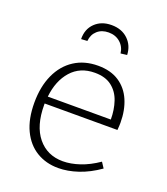

<svg xmlns="http://www.w3.org/2000/svg" viewBox="-137 -839 821 942"><g transform="rotate(20 273.5 -367.5)"><path d="M276 7Q212 7 162.5 -23Q113 -53 85 -111.5Q57 -170 57 -255Q57 -339 85.5 -401.5Q114 -464 166.5 -498Q219 -532 290 -532Q356 -532 400 -503Q444 -474 466 -423Q488 -372 488 -306Q488 -298 487.5 -289.5Q487 -281 486 -268H106Q106 -265 106 -261Q106 -152 155 -92Q204 -32 286 -32Q327 -32 373.5 -47.5Q420 -63 468 -96L487 -67Q433 -29 379 -11Q325 7 276 7ZM287 -494Q210 -494 164 -442Q118 -390 109 -305H438Q438 -356 423.5 -399Q409 -442 375.5 -468Q342 -494 287 -494ZM284 -742Q337 -742 370 -710.5Q403 -679 405 -630L372 -626Q368 -660 343.5 -681.5Q319 -703 283 -703Q247 -703 224 -682.5Q201 -662 198 -628L166 -626Q165 -678 198 -710Q231 -742 284 -742Z"/></g></svg>

Font: Bitter Light
Style: Regular
Weight: 300
Designer: Sol Matas, and Bitter project Authors
Foundry: Sol Matas
Version: Version 2.001